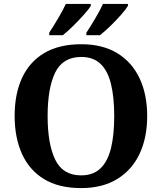

<svg xmlns="http://www.w3.org/2000/svg" viewBox="-20 -951 827 981"><path d="M394.2 10Q280.1 10 204.9 -36Q129.6 -82 92.2 -165Q54.8 -248 54.8 -359Q54.8 -470 92.2 -552Q129.6 -634 205.4 -679.5Q281.2 -725 395.2 -725Q503.7 -725 578.8 -679.5Q653.8 -634 692.9 -551.5Q732 -469 732 -358Q732 -247 692.9 -164.5Q653.8 -82 578.4 -36Q503 10 394.2 10ZM394.2 -55Q456.8 -55 493.9 -91.2Q531 -127.4 547.3 -194.9Q563.6 -262.5 563.6 -358Q563.6 -453.5 547.2 -521.2Q530.9 -588.9 493.9 -624.4Q456.8 -660 395.2 -660Q301.3 -660 262.3 -580.9Q223.3 -501.8 223.3 -358Q223.3 -215.2 262.2 -135.1Q301.2 -55 394.2 -55ZM421.4 -784Q442.4 -816 466.4 -856.5Q490.4 -897 506.4 -931H633.7V-921Q623.7 -904 598.2 -875Q572.7 -846 543.2 -817.5Q513.7 -789 490.7 -771H421.4ZM231.5 -784Q252.5 -816 276.5 -856.5Q300.5 -897 316.5 -931H443.8V-921Q433.8 -904 407.8 -875Q381.8 -846 352.8 -817.5Q323.8 -789 300.8 -771H231.5Z"/></svg>

Font: Noto Serif Telugu
Style: Regular
Weight: 400
Designer: Jelle Bosma - Monotype Design Team
Foundry: Monotype Imaging Inc.
Version: Version 2.003